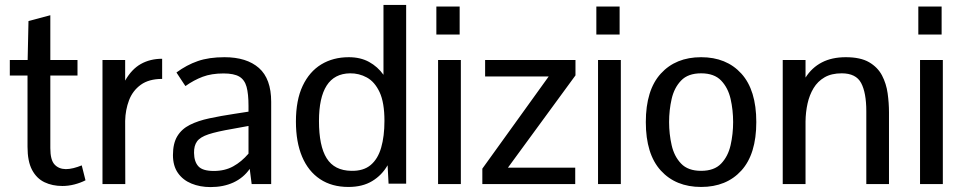

<svg xmlns="http://www.w3.org/2000/svg" viewBox="-20 -741 3872 773"><path d="M231.4 7.8Q190.9 7.8 159.2 -7.3Q127.4 -22.5 109.1 -56.9Q90.8 -91.3 90.8 -149.9V-437H19.5V-499.5H91.3L94.7 -656.2L182.6 -679.7V-499.5H292V-437H182.6V-144.5Q182.6 -97.2 199.5 -78.9Q216.3 -60.5 245.1 -60.1Q259.3 -60.1 275.9 -64.2Q292.5 -68.4 309.1 -75.2L324.2 -15.1Q304.2 -4.9 279.8 1.5Q255.4 7.8 231.4 7.8Z M392.6 0V-499.5H483.9V-416.5Q509.8 -462.4 547.1 -483.4Q584.5 -504.4 632.8 -504.4V-423.3Q579.6 -423.3 546.9 -399.7Q514.2 -376 499.5 -337.4Q484.9 -298.8 483.9 -254.4L484.4 0Z M827.6 12.2Q785.2 12.2 750.7 -2Q716.3 -16.1 696.3 -44.7Q676.3 -73.2 676.3 -116.7Q676.3 -163.6 693.8 -192.6Q711.4 -221.7 744.4 -238.3Q777.3 -254.9 823 -264.6Q868.7 -274.4 923.8 -282.7L980.5 -291.5V-314.5Q980.5 -362.8 972.7 -391.4Q964.8 -419.9 943.4 -432.6Q921.9 -445.3 879.9 -445.3Q831.5 -445.3 795.9 -431.9Q760.3 -418.5 726.6 -394.5Q726.6 -394.5 720.9 -402.8Q715.3 -411.1 708.3 -421.9Q701.2 -432.6 695.8 -440.9Q690.4 -449.2 690.4 -449.2Q731.4 -479.5 776.4 -495.1Q821.3 -510.7 883.8 -510.7Q973.1 -510.7 1022.5 -467.3Q1071.8 -423.8 1071.8 -331.1V0H993.2L985.4 -61Q960 -24.9 919.7 -6.3Q879.4 12.2 827.6 12.2ZM840.8 -52.7Q885.3 -52.7 918.9 -71.3Q952.6 -89.8 980.5 -122.6V-233.9L916.5 -222.2Q853 -211.4 819.3 -200.2Q785.6 -189 773.2 -171.6Q760.7 -154.3 761.2 -125.5Q761.7 -89.8 778.8 -71.3Q795.9 -52.7 840.8 -52.7Z M1382.8 11.7Q1315.9 11.7 1268.6 -19.8Q1221.2 -51.3 1196.3 -110.1Q1171.4 -168.9 1171.4 -251.5Q1171.4 -337.9 1198.5 -395.3Q1225.6 -452.6 1273.4 -481.7Q1321.3 -510.7 1384.3 -510.7Q1431.2 -510.7 1465.8 -491.7Q1500.5 -472.7 1523.9 -439.9V-721.2H1615.2V-1.5H1544.4L1540.5 -75.7Q1517.6 -35.6 1478.5 -12Q1439.5 11.7 1382.8 11.7ZM1394.5 -53.2Q1443.4 -52.2 1472.4 -76.7Q1501.5 -101.1 1514.6 -146.7Q1527.8 -192.4 1527.8 -254.4Q1527.8 -328.1 1508.3 -369.9Q1488.8 -411.6 1457 -429Q1425.3 -446.3 1389.2 -445.8Q1326.2 -444.8 1295.2 -396.5Q1264.2 -348.1 1264.2 -253.9Q1264.2 -153.3 1295.2 -103.8Q1326.2 -54.2 1394.5 -53.2Z M1743.7 0V-499.5H1835.4V0ZM1736.8 -602.1V-714.8H1830.6V-602.1Z M1921.9 0V-62L2189 -433.1H1933.1V-499.5H2296.9V-437.5L2024.9 -65.9H2295.9V0Z M2387.7 0V-499.5H2479.5V0ZM2380.9 -602.1V-714.8H2474.6V-602.1Z M2802.7 11.7Q2700.7 11.7 2640.4 -54.4Q2580.1 -120.6 2580.1 -249.5Q2580.1 -378.4 2640.4 -444.6Q2700.7 -510.7 2802.7 -510.7Q2904.8 -510.7 2964.8 -444.6Q3024.9 -378.4 3024.9 -249.5Q3024.9 -120.6 2964.8 -54.4Q2904.8 11.7 2802.7 11.7ZM2802.7 -53.2Q2855.5 -53.2 2883.3 -82.3Q2911.1 -111.3 2921.4 -156.5Q2931.6 -201.7 2931.6 -249.5Q2931.6 -297.9 2921.4 -342.8Q2911.1 -387.7 2883.3 -416.7Q2855.5 -445.8 2802.7 -445.8Q2750 -445.8 2722.2 -416.7Q2694.3 -387.7 2684.1 -342.8Q2673.8 -297.9 2673.8 -249.5Q2673.8 -201.7 2684.1 -156.5Q2694.3 -111.3 2722.2 -82.3Q2750 -53.2 2802.7 -53.2Z M3131.3 0V-499.5H3223.1V-428.7Q3248.5 -468.8 3288.8 -489.7Q3329.1 -510.7 3385.3 -510.7Q3444.3 -510.7 3479 -490.5Q3513.7 -470.2 3531 -437.3Q3548.3 -404.3 3553.7 -365.2Q3559.1 -326.2 3559.1 -288.6V0H3467.8V-293Q3467.8 -367.7 3447 -406.7Q3426.3 -445.8 3368.7 -445.8Q3327.6 -445.8 3299.8 -429.7Q3272 -413.6 3255.4 -386Q3238.8 -358.4 3231.2 -324Q3223.6 -289.6 3223.1 -252.4V0Z M3684.1 0V-499.5H3775.9V0ZM3677.2 -602.1V-714.8H3771V-602.1Z"/></svg>

Font: Pontano Sans Medium
Style: Regular
Weight: 500
Designer: Vernon Adams
Foundry: Vernon Adams
Version: Version 2.001